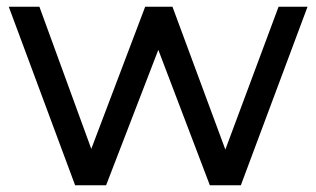

<svg xmlns="http://www.w3.org/2000/svg" viewBox="-20 -550 939 570"><path d="M203 0H295L450 -402L603 0H695L893 -530H807L649 -106L492 -530H411L251 -108L97 -530H6Z"/></svg>

Font: Malon Grotesk Med
Style: Regular
Weight: 500
Designer: Julieta Ulanovsky
Foundry: Julieta Ulanovsky
Version: Version 7.200